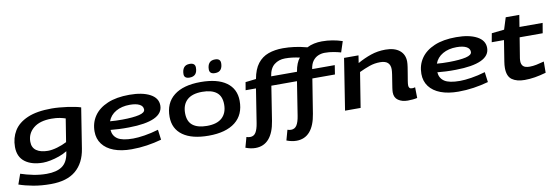

<svg xmlns="http://www.w3.org/2000/svg" viewBox="-65 -1265 5788 1992"><g transform="rotate(-10 2829.0 -269.0)"><path d="M7 166 45 59Q107 80 177 94Q247 108 317 108Q422 108 480.5 67Q539 26 554 -70L557 -88Q519 -64 472 -47.5Q425 -31 379.5 -22Q334 -13 300 -13Q181 -13 110.5 -66Q40 -119 40 -224Q40 -318 85 -392Q130 -466 228 -508.5Q326 -551 484 -551Q520 -551 563 -547.5Q606 -544 649 -538Q692 -532 728.5 -524.5Q765 -517 788 -509L721 -86Q698 62 604.5 141Q511 220 341 220Q241 220 156.5 204.5Q72 189 7 166ZM610 -424Q586 -432 551 -439.5Q516 -447 463 -447Q340 -447 273 -391.5Q206 -336 206 -249Q206 -187 250 -156Q294 -125 372 -125Q414 -125 469.5 -141Q525 -157 571 -181Z M1546 -35Q1471 -14 1391 -2Q1311 10 1229 10Q1121 10 1043 -19.5Q965 -49 923 -105Q881 -161 881 -238Q881 -330 929 -400.5Q977 -471 1071 -511Q1165 -551 1302 -551Q1438 -551 1519 -508Q1600 -465 1600 -386Q1600 -304 1509 -262Q1418 -220 1242 -218Q1185 -217 1136 -219.5Q1087 -222 1047 -226Q1052 -162 1101.5 -129.5Q1151 -97 1264 -97Q1313 -97 1384 -108Q1455 -119 1532 -142ZM1288 -448Q1203 -448 1142 -413Q1081 -378 1058 -315Q1087 -312 1119.5 -311Q1152 -310 1187 -310Q1302 -311 1364.5 -326Q1427 -341 1427 -374Q1427 -410 1390.5 -429Q1354 -448 1288 -448Z M2041 10Q1865 10 1770 -58Q1675 -126 1674 -251Q1673 -398 1771.5 -475.5Q1870 -553 2052 -553Q2229 -553 2323.5 -485Q2418 -417 2419 -292Q2420 -145 2321.5 -67.5Q2223 10 2041 10ZM2042 -93Q2148 -93 2201 -142.5Q2254 -192 2254 -281Q2254 -369 2202 -409.5Q2150 -450 2051 -450Q1945 -450 1892 -401Q1839 -352 1839 -263Q1839 -175 1891 -134Q1943 -93 2042 -93ZM2219 -618Q2188 -618 2174 -630.5Q2160 -643 2160 -666Q2160 -709 2179.5 -733.5Q2199 -758 2241 -758Q2298 -758 2298 -709Q2298 -667 2279 -642.5Q2260 -618 2219 -618ZM1950 -618Q1893 -618 1893 -664Q1893 -707 1912.5 -732.5Q1932 -758 1974 -758Q2032 -758 2032 -709Q2032 -618 1950 -618Z M2497 220Q2447 220 2393 199L2423 91Q2441 98 2462 98Q2501 98 2521.5 65Q2542 32 2552 -32L2608 -388H2499L2513 -471L2625 -484Q2643 -585 2688 -643Q2733 -701 2801 -725.5Q2869 -750 2955 -750Q3014 -750 3075 -742Q3136 -734 3208 -715Q3243 -733 3282.5 -741.5Q3322 -750 3366 -750Q3422 -750 3476 -741Q3530 -732 3580 -715L3543 -602Q3509 -612 3465.5 -620Q3422 -628 3374 -628Q3338 -628 3305 -614Q3272 -600 3248.5 -569Q3225 -538 3217 -484H3455L3440 -388H3202L3144 -26Q3125 95 3071 157.5Q3017 220 2929 220Q2879 220 2825 199L2855 91Q2873 98 2893 98Q2932 98 2953 65Q2974 32 2984 -32L3040 -388H2770L2713 -26Q2694 95 2639.5 157.5Q2585 220 2497 220ZM2785 -484H3057Q3065 -532 3079 -566.5Q3093 -601 3112 -624Q3071 -633 3034.5 -637.5Q2998 -642 2959 -642Q2892 -642 2844.5 -604.5Q2797 -567 2785 -484Z M3563 -541H3715L3703 -462Q3774 -502 3846 -526.5Q3918 -551 3999 -551Q4095 -551 4148 -508Q4201 -465 4201 -389Q4201 -368 4196 -333.5Q4191 -299 4184.5 -262Q4178 -225 4173 -193.5Q4168 -162 4168 -146Q4168 -108 4203 -108Q4221 -108 4236 -113L4238 0Q4218 5 4190 7.5Q4162 10 4138 10Q4078 10 4038 -17.5Q3998 -45 3998 -101Q3998 -118 4002.5 -149Q4007 -180 4013 -216Q4019 -252 4024 -285.5Q4029 -319 4029 -340Q4029 -384 4003.5 -408Q3978 -432 3922 -432Q3864 -432 3811 -413.5Q3758 -395 3701 -368L3642 0H3478Z M4989 -35Q4914 -14 4834 -2Q4754 10 4672 10Q4564 10 4486 -19.5Q4408 -49 4366 -105Q4324 -161 4324 -238Q4324 -330 4372 -400.5Q4420 -471 4514 -511Q4608 -551 4745 -551Q4881 -551 4962 -508Q5043 -465 5043 -386Q5043 -304 4952 -262Q4861 -220 4685 -218Q4628 -217 4579 -219.5Q4530 -222 4490 -226Q4495 -162 4544.5 -129.5Q4594 -97 4707 -97Q4756 -97 4827 -108Q4898 -119 4975 -142ZM4731 -448Q4646 -448 4585 -413Q4524 -378 4501 -315Q4530 -312 4562.5 -311Q4595 -310 4630 -310Q4745 -311 4807.5 -326Q4870 -341 4870 -374Q4870 -410 4833.5 -429Q4797 -448 4731 -448Z M5597 -144 5596 -26Q5533 -8 5478 1Q5423 10 5370 10Q5286 10 5237 -25Q5188 -60 5188 -148Q5188 -178 5194 -215L5229 -435H5100L5117 -527L5249 -541L5288 -665H5431L5411 -541H5655L5637 -435H5394L5359 -220Q5358 -212 5357.5 -204.5Q5357 -197 5357 -190Q5357 -156 5376.5 -136.5Q5396 -117 5445 -117Q5479 -117 5516 -124.5Q5553 -132 5597 -144Z"/></g></svg>

Font: Georama Extra Expanded SemiBold
Style: Italic
Weight: 600
Width: 8
Italic angle: -9°
Designer: Jean-Baptiste Levee
Foundry: Production Type
Version: Version 1.000